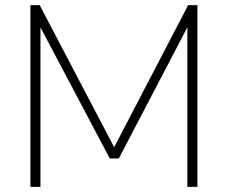

<svg xmlns="http://www.w3.org/2000/svg" viewBox="-20 -725 884 745"><path d="M98 0V-705H134L437 -127H409L710 -705H746V0H707V-665H731L441 -110H406L112 -666H137V0Z"/></svg>

Font: Nunito Sans 12pt ExtraLight 12pt ExtraLight
Style: Regular
Weight: 250
Version: Version 3.101;gftools[0.9.27]